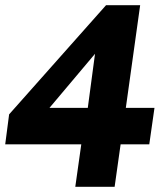

<svg xmlns="http://www.w3.org/2000/svg" viewBox="-29 -717 613 737"><path d="M260 0 283 -163H-9L6 -278L378 -697H509L454 -303H564L544 -163H434L411 0ZM134 -271 127 -303H308L343 -565L353 -531Z"/></svg>

Font: Hanken Grotesk Black
Style: Italic
Weight: 900
Italic angle: -8°
Designer: Alfredo Marco Pradil
Foundry: Hanken Design Co.
Version: Version 3.013